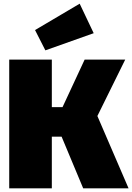

<svg xmlns="http://www.w3.org/2000/svg" viewBox="-20 -1021 717 1041"><path d="M412 -1001 170 -858 226 -748 488 -841ZM659 -698H439L319 -440H261V-698H30V0H261V-280H314L431 0H677L508 -392Z"/></svg>

Font: Fira Sans Ultra
Style: Regular
Weight: 950
Designer: Carrois Corporate & Edenspiekermann AG
Foundry: Carrois Corporate GbR & Edenspiekermann AG
Version: Version 4.203;PS 004.203;hotconv 1.0.88;makeotf.lib2.5.64775